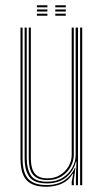

<svg xmlns="http://www.w3.org/2000/svg" viewBox="-20 -705 395 731"><path d="M156.8 6Q133.8 6 117 1.4Q100.2 -3.2 88.9 -12.1Q77.5 -21 70.8 -34.1Q64 -47.2 61 -64.4Q58 -81.5 58 -102.5V-600H66V-102.5Q66 -78 70.4 -59Q74.8 -40 85.1 -27Q95.5 -14 113.2 -7.2Q131 -0.5 157.8 -0.5Q199 -0.5 225.9 -18.9Q252.8 -37.2 265.2 -66.2H267.2L261 -19.5V0H253V-12.8L259 -43.5H257Q240.8 -17 214.8 -5.5Q188.8 6 156.8 6ZM285 0V-600H293V0ZM161.2 -19.5Q140.5 -19.5 126.6 -25.1Q112.8 -30.8 104.6 -41.4Q96.5 -52 93 -67.5Q89.5 -83 89.5 -102.5V-600H97.5V-102.5Q97.5 -78.5 103.2 -61.4Q109 -44.2 122.9 -35.1Q136.8 -26 161.5 -26Q188.8 -26 209.2 -38.9Q229.8 -51.8 241.4 -72.2Q253 -92.8 253 -115.5V-600H261V-115.5Q261 -93 249.4 -70.9Q237.8 -48.8 215.5 -34.1Q193.2 -19.5 161.2 -19.5ZM159.2 -6.8Q109.5 -6.8 91.6 -31.8Q73.8 -56.8 73.8 -102.5V-600H81.8V-102.5Q81.8 -61.8 97.5 -37.5Q113.2 -13.2 160 -13.2Q194.8 -13.2 218.8 -28.4Q242.8 -43.5 255.4 -67Q268 -90.5 268 -115.5V-600H277V0H269V-28.5L271 -89.8H269Q260.2 -53.5 232 -30.1Q203.8 -6.8 159.2 -6.8ZM190.5 -677V-685H230.5V-677ZM120.5 -645V-653H160.5V-645ZM120.5 -661V-669H160.5V-661ZM120.5 -677V-685H160.5V-677ZM190.5 -645V-653H230.5V-645ZM190.5 -661V-669H230.5V-661Z"/></svg>

Font: Big Shoulders Inline Text Thin Thin
Style: Regular
Weight: 250
Version: Version 2.002